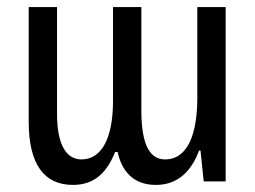

<svg xmlns="http://www.w3.org/2000/svg" viewBox="-20 -512 720 542"><path d="M186 10C249 10 283 -28 305 -83H312C323 -33 353 10 420 10C490 10 524 -39 542 -87H546L555 0H617V-492H537V-236C537 -136 511 -62 446 -62C406 -62 379 -97 379 -201V-492H299V-227C299 -122 267 -62 210 -62C169 -62 141 -100 141 -191V-492H61V-169C61 -46 106 10 186 10Z"/></svg>

Font: Noto Sans Armenian ExtraCondensed
Style: Regular
Weight: 400
Width: 2
Designer: Monotype Design Team
Foundry: Monotype Imaging Inc.
Version: Version 2.008